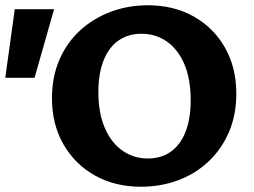

<svg xmlns="http://www.w3.org/2000/svg" viewBox="-37 -693 964 728"><path d="M497 15Q399 15 323 -27.5Q247 -70 203.5 -146Q160 -222 160 -320Q160 -401 188 -466Q216 -531 266 -577Q316 -623 382 -648Q448 -673 524 -673Q622 -673 697.5 -630.5Q773 -588 816 -512.5Q859 -437 859 -338Q859 -257 831 -192Q803 -127 753.5 -80.5Q704 -34 638.5 -9.5Q573 15 497 15ZM523 -92Q575 -92 611.5 -118.5Q648 -145 667 -194.5Q686 -244 686 -312Q686 -395 661.5 -451Q637 -507 595 -536Q553 -565 499 -565Q449 -565 412.5 -539.5Q376 -514 356 -464.5Q336 -415 336 -344Q336 -263 361 -206.5Q386 -150 428.5 -121Q471 -92 523 -92ZM94 -398H-17L19 -658H168Z"/></svg>

Font: Ysabeau Office ExtraBold
Style: Regular
Weight: 800
Designer: Christian Thalmann (Catharsis Fonts)
Version: Version 2.001;gftools[0.9.30]; featfreeze: tnum,lnum,ss02